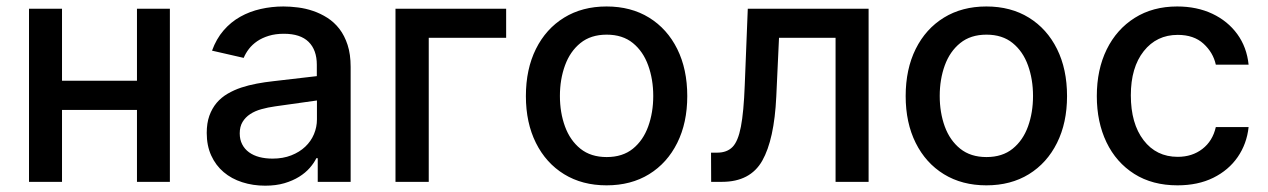

<svg xmlns="http://www.w3.org/2000/svg" viewBox="-20 -573 3997 605"><path d="M515.3 0H411.6V-226.6H175.4V0H71.4V-545.5H175.4V-318.5H411.6V-545.5H515.3Z M815.7 12.1Q777 12.1 743.3 1.2Q709.5 -9.6 684.7 -30.7Q659.8 -51.8 645.6 -82.9Q631.4 -114 631.4 -154.1Q631.4 -185 639.7 -208.3Q648.1 -231.5 662.6 -248.8Q677.2 -266 697.3 -277.7Q717.3 -289.4 740.4 -297.1Q763.5 -304.7 789.1 -309.5Q814.6 -314.3 840.6 -317.1L978.3 -333.1V-369Q978.3 -415.5 952.4 -441.1Q926.5 -466.6 874.6 -466.6Q848 -466.6 827.1 -460.2Q806.1 -453.8 790.5 -443.2Q774.9 -432.5 764.4 -418.9Q753.9 -405.2 747.9 -390.6L648.1 -413.4Q661.6 -450.6 684.5 -477.1Q707.4 -503.6 737 -520.2Q766.7 -536.9 801.5 -544.7Q836.3 -552.6 873.2 -552.6Q894.9 -552.6 919 -549.5Q943.2 -546.5 966.6 -538.5Q990.1 -530.5 1011.5 -516.9Q1033 -503.2 1049.4 -482.1Q1065.7 -460.9 1075.3 -431.5Q1084.9 -402 1084.9 -362.2V0H981.2V-74.6H976.9Q969.5 -59.3 956 -43.9Q942.5 -28.4 922.6 -16Q902.7 -3.6 876.1 4.3Q849.4 12.1 815.7 12.1ZM838.8 -73.2Q871.8 -73.2 897.9 -83.5Q924 -93.8 941.9 -110.8Q959.9 -127.8 969.3 -150.2Q978.7 -172.6 978.7 -196.7V-256.4L847.3 -237.9Q824.2 -234.7 803.8 -229Q783.4 -223.4 768.3 -213.4Q753.2 -203.5 744.3 -188.7Q735.4 -174 735.4 -152.7Q735.4 -133.2 743.1 -118.3Q750.7 -103.3 764.6 -93.2Q778.4 -83.1 797.4 -78.1Q816.4 -73.2 838.8 -73.2Z M1331 0H1226.2V-545.5H1574.9V-453.8H1331Z M1891.3 11Q1814.6 11 1757.5 -24.1Q1700.3 -59.3 1668.7 -122.7Q1637.1 -186.1 1637.1 -270.2Q1637.1 -355.1 1668.7 -418.7Q1700.3 -482.2 1757.5 -517.4Q1814.6 -552.6 1891.3 -552.6Q1968.4 -552.6 2025.4 -517.4Q2082.4 -482.2 2114 -418.7Q2145.6 -355.1 2145.6 -270.2Q2145.6 -186.1 2114 -122.7Q2082.4 -59.3 2025.4 -24.1Q1968.4 11 1891.3 11ZM1891.7 -78.1Q1941.8 -78.1 1974.3 -104.4Q2006.7 -130.7 2022.5 -174.5Q2038.4 -218.4 2038.4 -270.6Q2038.4 -322.8 2022.5 -366.8Q2006.7 -410.9 1974.3 -437.3Q1941.8 -463.8 1891.7 -463.8Q1841.6 -463.8 1808.9 -437.3Q1776.3 -410.9 1760.3 -366.8Q1744.3 -322.8 1744.3 -270.6Q1744.3 -218.4 1760.3 -174.5Q1776.3 -130.7 1808.9 -104.4Q1841.6 -78.1 1891.7 -78.1Z M2717 0H2612.9V-453.8H2434.7L2426.1 -268.5Q2419.7 -133.2 2381.9 -66.6Q2344.1 0 2255 0H2220.9L2220.5 -92H2240.1Q2270.6 -92 2288.2 -109.9Q2305.8 -127.8 2314.6 -173.8Q2323.5 -219.8 2326.7 -304L2336.3 -545.5H2717Z M3088.1 11Q3011.4 11 2954.2 -24.1Q2897 -59.3 2865.4 -122.7Q2833.8 -186.1 2833.8 -270.2Q2833.8 -355.1 2865.4 -418.7Q2897 -482.2 2954.2 -517.4Q3011.4 -552.6 3088.1 -552.6Q3165.1 -552.6 3222.1 -517.4Q3279.1 -482.2 3310.7 -418.7Q3342.3 -355.1 3342.3 -270.2Q3342.3 -186.1 3310.7 -122.7Q3279.1 -59.3 3222.1 -24.1Q3165.1 11 3088.1 11ZM3088.4 -78.1Q3138.5 -78.1 3171 -104.4Q3203.5 -130.7 3219.3 -174.5Q3235.1 -218.4 3235.1 -270.6Q3235.1 -322.8 3219.3 -366.8Q3203.5 -410.9 3171 -437.3Q3138.5 -463.8 3088.4 -463.8Q3038.4 -463.8 3005.7 -437.3Q2973 -410.9 2957 -366.8Q2941.1 -322.8 2941.1 -270.6Q2941.1 -218.4 2957 -174.5Q2973 -130.7 3005.7 -104.4Q3038.4 -78.1 3088.4 -78.1Z M3690.3 11Q3611.2 11 3554.2 -25Q3497.2 -61.1 3466.6 -124.6Q3436.1 -188.2 3436.1 -270.2Q3436.1 -353.7 3467.3 -417.3Q3498.6 -480.8 3555.6 -516.7Q3612.6 -552.6 3689.3 -552.6Q3751.4 -552.6 3800.1 -529.7Q3848.7 -506.7 3878.7 -465.6Q3908.7 -424.4 3914.4 -369.3H3811.1Q3802.6 -407.7 3772.2 -435.4Q3741.8 -463.1 3691.1 -463.1Q3624.6 -463.1 3584 -411.8Q3543.3 -360.4 3543.3 -272.7Q3543.3 -183.6 3583.5 -131.2Q3623.6 -78.8 3691.1 -78.8Q3736.5 -78.8 3768.8 -103.7Q3801.1 -128.6 3811.1 -172.6H3914.4Q3908.7 -119.7 3880 -78.1Q3851.2 -36.6 3803.1 -12.8Q3755 11 3690.3 11Z"/></svg>

Font: Linik Sans Medium
Style: Regular
Weight: 500
Designer: Rasmus Andersson (font), Cristiano Sobral (main changes)
Foundry: rsms
Version: Version 3.018;June 1, 2022;FontCreator 14.0.0.2814 64-bit; t